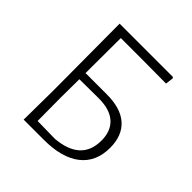

<svg xmlns="http://www.w3.org/2000/svg" viewBox="-172 -771 904 904"><g transform="rotate(45 279.5 -319.5)"><path d="M118 0 120 -194 118 -639H473L477 -633L472 -594L319 -595H170L169 -361H311Q404 -361 452 -318Q500 -275 500 -194Q500 -100 436 -50Q372 0 253 0ZM168 -197 169 -42 286 -40Q447 -54 447 -189Q447 -253 409 -287Q371 -321 297 -321L169 -320Z"/></g></svg>

Font: Alegreya Sans Light
Style: Regular
Weight: 300
Designer: Juan Pablo del Peral
Foundry: Huerta Tipografica
Version: Version 2.007